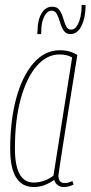

<svg xmlns="http://www.w3.org/2000/svg" viewBox="-20 -742 364 772"><path d="M236 10Q221 10 211 1.5Q201 -7 198 -19Q182 -7 161 1.5Q140 10 116 10Q21 10 21 -143Q21 -258 45.5 -347.5Q70 -437 115 -488.5Q160 -540 221 -540Q260 -540 291 -521Q270 -393 256.5 -306.5Q243 -220 234.5 -167Q226 -114 222 -86.5Q218 -59 216.5 -48.5Q215 -38 215 -36Q215 -6 240 -6Q248 -6 255.5 -8Q263 -10 271 -14L276 0Q256 10 236 10ZM195 -36 270 -511Q249 -523 219 -523Q168 -523 127.5 -476.5Q87 -430 63.5 -345Q40 -260 40 -145Q40 -8 115 -8Q136 -8 157.5 -15.5Q179 -23 195 -36ZM130 -605Q130 -608 130 -608.5Q130 -609 131 -619Q131 -661 147 -688Q163 -715 190 -715Q210 -715 219.5 -701Q229 -687 234 -669Q239 -651 245.5 -637Q252 -623 266 -623Q281 -623 290.5 -639.5Q300 -656 304 -677Q308 -698 308 -711Q308 -716 308 -717.5Q308 -719 308 -722H324Q324 -720 324 -719Q324 -718 324 -714Q323 -668 307 -636.5Q291 -605 263 -605Q245 -605 236 -619Q227 -633 221.5 -652Q216 -671 209 -685Q202 -699 187 -699Q170 -699 158 -676Q146 -653 146 -617Q145 -607 145.5 -607Q146 -607 146 -605Z"/></svg>

Font: Georama Condensed Thin
Style: Italic
Weight: 100
Width: 3
Italic angle: -9°
Designer: Jean-Baptiste Levee
Foundry: Production Type
Version: Version 1.000